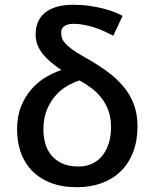

<svg xmlns="http://www.w3.org/2000/svg" viewBox="-20 -762 642 797"><path d="M450.2 -613.8Q432.6 -623 413.3 -631.8Q394 -640.6 373 -647.5Q352.1 -654.3 329.8 -658.7Q307.6 -663.1 284.2 -663.1Q270 -663.1 260.3 -659.9Q250.5 -656.7 244.6 -651.9Q238.8 -647 236.3 -640.6Q233.9 -634.3 233.9 -627.9Q233.9 -616.7 236.6 -606.2Q239.3 -595.7 249.3 -584Q259.3 -572.3 278.1 -558.1Q296.9 -543.9 329.1 -525.9Q381.8 -496.6 422.9 -466.8Q463.9 -437 492.4 -402.8Q521 -368.7 535.9 -328.1Q550.8 -287.6 550.8 -237.8Q550.8 -177.7 532.7 -130.9Q514.6 -84 481.7 -51.5Q448.7 -19 402.3 -2Q356 15.1 299.8 15.1Q235.8 15.1 189 -3.7Q142.1 -22.5 111.3 -54.9Q80.6 -87.4 65.7 -130.9Q50.8 -174.3 50.8 -224.1Q50.8 -278.8 67.6 -320.6Q84.5 -362.3 111.1 -392.3Q137.7 -422.4 170.4 -441.7Q203.1 -460.9 234.9 -471.2Q211.4 -487.3 191.9 -503.4Q172.4 -519.5 158.2 -537.1Q144 -554.7 136 -574.7Q127.9 -594.7 127.9 -619.1Q127.9 -647 137.2 -669.7Q146.5 -692.4 165.8 -708.5Q185.1 -724.6 214.4 -733.4Q243.7 -742.2 284.2 -742.2Q319.8 -742.2 351.8 -737.5Q383.8 -732.9 410.2 -726.1Q436.5 -719.2 456.8 -711.2Q477.1 -703.1 488.8 -695.8ZM440.9 -234.9Q440.9 -271.5 430.7 -300.8Q420.4 -330.1 402.6 -353.5Q384.8 -377 360.8 -395.3Q336.9 -413.6 310.1 -428.2Q289.6 -421.9 263.7 -408Q237.8 -394 214.8 -369.9Q191.9 -345.7 176 -309.6Q160.2 -273.4 160.2 -223.1Q160.2 -197.8 166.7 -170.9Q173.3 -144 189.7 -121.8Q206.1 -99.6 234.6 -85.2Q263.2 -70.8 307.1 -70.8Q336.4 -70.8 360.8 -81.8Q385.3 -92.8 403.1 -113.8Q420.9 -134.8 430.9 -165.3Q440.9 -195.8 440.9 -234.9Z"/></svg>

Font: Lorenzo Sans Medium
Style: Regular
Weight: 500
Foundry: Intel Corporation
Version: Version 1.00; ttfautohint (v1.5)